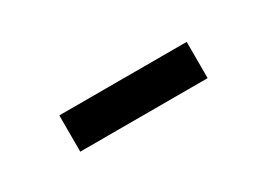

<svg xmlns="http://www.w3.org/2000/svg" viewBox="-14 -796 529 376"><g transform="rotate(-30 250.0 -608.0)"><path d="M103 -567V-649H391V-567Z"/></g></svg>

Font: Inconsolata ExtraBold
Style: Regular
Weight: 800
Designer: Raph Levien, Cyreal, Brenton Simpson
Foundry: Raph Levien, Cyreal, Google
Version: Version 3.001